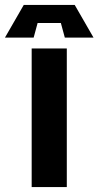

<svg xmlns="http://www.w3.org/2000/svg" viewBox="-84 -756 398 776"><path d="M44 0V-560H186V0ZM52 -604H-64L12 -736H218L294 -604H178L162 -663H68Z"/></svg>

Font: Tektur SemiCondensed SemiBold
Style: Regular
Weight: 600
Width: 4
Designer: Adam Jagosz
Foundry: Adam Jagosz
Version: Version 1.005;gftools[0.9.30]